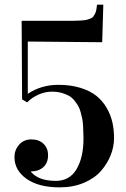

<svg xmlns="http://www.w3.org/2000/svg" viewBox="-20 -786 542 823"><path d="M42 -112.8Q42 -143.1 62 -165.8Q82 -188.5 114.7 -188.5Q147 -188.5 166.5 -169.7Q186 -150.9 186 -120.6Q186 -87.9 165.8 -69.6Q145.5 -51.3 112.8 -51.3V-49.3Q145.5 -10.7 219.7 -10.7Q278.3 -10.7 308.1 -60.8Q337.9 -110.8 337.9 -192.9Q337.4 -227.5 336.2 -245.8Q335 -264.2 332.8 -275.9Q330.6 -287.6 325.9 -304.7Q321.3 -321.8 314.7 -332.8Q308.1 -343.8 297.9 -356.2Q287.6 -368.7 274.4 -376Q261.2 -383.3 242.9 -388.2Q224.6 -393.1 202.6 -393.1Q171.9 -393.1 143.1 -379.6Q114.3 -366.2 96.7 -347.2L74.7 -359.9L72.8 -696.8H264.6Q288.6 -696.8 300.8 -697Q313 -697.3 328.6 -698.2Q344.2 -699.2 351.1 -700.9Q357.9 -702.6 366.9 -706.1Q376 -709.5 379.4 -714.1Q382.8 -718.8 387 -726.6Q391.1 -734.4 392.8 -743.7Q394.5 -752.9 396 -766.1H422.9L418 -605L99.1 -607.9V-383.8Q156.7 -422.4 230 -422.4Q283.2 -422.4 325 -409.4Q366.7 -396.5 393.3 -375Q419.9 -353.5 437.3 -323.5Q454.6 -293.5 461.7 -261.7Q468.8 -230 468.8 -193.8Q468.8 -157.2 454.6 -121.1Q440.4 -85 413.1 -53.5Q385.7 -22 339.6 -2.4Q293.5 17.1 235.8 17.1Q145.5 17.1 93.8 -19.5Q42 -56.2 42 -112.8Z"/></svg>

Font: Vidaloka 
Style: Regular
Weight: 400
Designer: Cyreal (www.cyreal.org)
Foundry: Cyreal (www.cyreal.org)
Version: Version 1.011